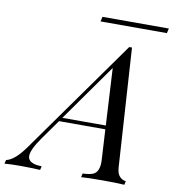

<svg xmlns="http://www.w3.org/2000/svg" viewBox="-178 -924 905 1003"><g transform="rotate(10 274.5 -422.0)"><path d="M383.3 -590.3 169.4 -288.1H399.9ZM319.8 0 324.2 -20Q358.4 -21.5 377 -28.3Q412.6 -42 410.2 -104L400.9 -268.1H155.3L80.1 -162.1Q33.2 -95.7 33.2 -62.5Q33.2 -21.5 106.9 -20L102.1 0Q45.9 -2.9 -4.9 -2.9Q-55.7 -2.9 -86.9 0L-82 -20Q-36.1 -29.8 18.1 -106.9L449.2 -712.9H463.9L503.9 -84Q505.9 -51.3 520.5 -36.1Q535.2 -21 553.2 -20L548.8 0Q508.8 -2.9 434.1 -2.9Q359.4 -2.9 319.8 0ZM278.3 -818.8 284.2 -844.2H636.2L630.4 -818.8Z"/></g></svg>

Font: PlayfairDisplaySC-Italic
Style: Italic
Weight: 400
Italic angle: -14°
Designer: Claus Eggers Sørensen
Foundry: Claus Eggers Sørensen
Version: Version 1.004;PS 001.004;hotconv 1.0.70;makeotf.lib2.5.58329